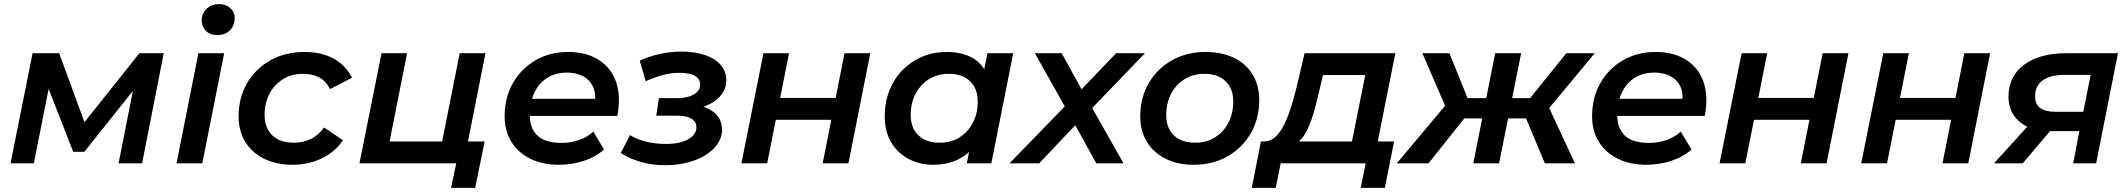

<svg xmlns="http://www.w3.org/2000/svg" viewBox="-20 -792 10321 931"><path d="M31 0 138 -534H267L406 -155H354L656 -534H774L669 0H555L634 -400L653 -387L389 -56H335L202 -396L224 -402L144 0Z M836 0 942 -534H1067L961 0ZM1033 -622Q999 -622 978.5 -642.5Q958 -663 958 -692Q958 -726 981.5 -749Q1005 -772 1043 -772Q1076 -772 1097 -752.5Q1118 -733 1118 -705Q1118 -668 1095 -645Q1072 -622 1033 -622Z M1399 7Q1320 7 1260.5 -22.5Q1201 -52 1169 -104.5Q1137 -157 1137 -228Q1137 -318 1178 -388.5Q1219 -459 1291 -499.5Q1363 -540 1457 -540Q1538 -540 1596.5 -508.5Q1655 -477 1687 -415L1580 -360Q1562 -398 1528.5 -416Q1495 -434 1447 -434Q1395 -434 1353 -408.5Q1311 -383 1287 -338Q1263 -293 1263 -234Q1263 -172 1300 -136Q1337 -100 1405 -100Q1449 -100 1487 -118Q1525 -136 1551 -174L1643 -112Q1606 -56 1541 -24.5Q1476 7 1399 7Z M1723 0 1830 -534H1954L1869 -106H2124L2209 -534H2334L2228 0ZM2167 119 2193 -3 2221 0H2103L2124 -106H2330L2284 119Z M2690 7Q2610 7 2551 -22.5Q2492 -52 2459.5 -104.5Q2427 -157 2427 -228Q2427 -319 2467 -389Q2507 -459 2576.5 -499.5Q2646 -540 2735 -540Q2810 -540 2865 -512Q2920 -484 2950.5 -431.5Q2981 -379 2981 -306Q2981 -287 2979 -267Q2977 -247 2973 -230H2520L2534 -313H2914L2863 -285Q2871 -336 2856 -370Q2841 -404 2808 -422Q2775 -440 2729 -440Q2674 -440 2633.5 -414.5Q2593 -389 2571 -342.5Q2549 -296 2549 -234Q2549 -169 2586.5 -134Q2624 -99 2703 -99Q2748 -99 2789 -113.5Q2830 -128 2857 -154L2909 -67Q2867 -30 2809.5 -11.5Q2752 7 2690 7Z M3205 9Q3084 9 2990 -50L3035 -137Q3068 -116 3113.5 -105Q3159 -94 3209 -94Q3255 -94 3287.5 -104Q3320 -114 3338.5 -132.5Q3357 -151 3357 -174Q3357 -202 3333 -216.5Q3309 -231 3265 -231H3162L3175 -316H3261Q3313 -316 3344 -334Q3375 -352 3375 -381Q3375 -409 3350 -424Q3325 -439 3275 -439Q3235 -439 3196.5 -429Q3158 -419 3111 -398L3082 -498Q3133 -521 3185 -531.5Q3237 -542 3286 -542Q3350 -542 3399 -525Q3448 -508 3475 -476.5Q3502 -445 3502 -402Q3502 -366 3480.5 -336Q3459 -306 3421 -287Q3383 -268 3332 -263L3329 -287Q3399 -281 3440 -249Q3481 -217 3481 -164Q3481 -115 3445 -76Q3409 -37 3346.5 -14Q3284 9 3205 9Z M3575 0 3682 -534H3806L3763 -317H4032L4075 -534H4200L4094 0H3969L4011 -211H3742L3700 0Z M4505 7Q4440 7 4386.5 -21Q4333 -49 4301.5 -101.5Q4270 -154 4270 -228Q4270 -296 4292.5 -353Q4315 -410 4356 -452Q4397 -494 4451.5 -517Q4506 -540 4571 -540Q4638 -540 4686.5 -516Q4735 -492 4760 -443.5Q4785 -395 4783 -323Q4781 -224 4747 -149.5Q4713 -75 4652 -34Q4591 7 4505 7ZM4537 -100Q4591 -100 4632 -125.5Q4673 -151 4697 -196Q4721 -241 4721 -300Q4721 -362 4684 -398Q4647 -434 4580 -434Q4527 -434 4485.5 -408.5Q4444 -383 4420 -338Q4396 -293 4396 -234Q4396 -172 4433 -136Q4470 -100 4537 -100ZM4668 0 4692 -122 4726 -264 4743 -407 4768 -534H4893L4787 0Z M4875 0 5175 -309 5161 -244 4998 -534H5128L5246 -320L5188 -321L5392 -534H5532L5245 -236L5255 -305L5428 0H5296L5173 -223H5230L5019 0Z M5768 7Q5690 7 5631.5 -22.5Q5573 -52 5541 -104.5Q5509 -157 5509 -228Q5509 -318 5550 -388.5Q5591 -459 5662.5 -499.5Q5734 -540 5826 -540Q5905 -540 5963.5 -511.5Q6022 -483 6054 -430.5Q6086 -378 6086 -306Q6086 -217 6045 -146Q6004 -75 5932.5 -34Q5861 7 5768 7ZM5776 -100Q5830 -100 5871 -125.5Q5912 -151 5936 -196Q5960 -241 5960 -300Q5960 -362 5923 -398Q5886 -434 5819 -434Q5766 -434 5724.5 -408.5Q5683 -383 5659 -338Q5635 -293 5635 -234Q5635 -171 5672 -135.5Q5709 -100 5776 -100Z M6526 -58 6600 -428H6395L6374 -338Q6363 -291 6351 -249Q6339 -207 6323.5 -172.5Q6308 -138 6287.5 -115Q6267 -92 6237 -86L6109 -106Q6139 -106 6162 -126Q6185 -146 6203.5 -181.5Q6222 -217 6237 -262.5Q6252 -308 6264 -356L6306 -534H6746L6651 -58ZM6050 119 6094 -106H6740L6695 119H6578L6602 0H6190L6166 119Z M7471 0 7363 -258 7474 -307 7617 0ZM7255 -218 7274 -316H7454L7435 -218ZM7480 -254 7360 -267 7575 -534H7713ZM6907 0H6753L7019 -317L7112 -258ZM7249 0H7124L7230 -534H7356ZM7205 -218H7026L7046 -316H7224ZM6998 -254 6877 -534H7008L7116 -267Z M7963 7Q7883 7 7824 -22.5Q7765 -52 7732.5 -104.5Q7700 -157 7700 -228Q7700 -319 7740 -389Q7780 -459 7849.5 -499.5Q7919 -540 8008 -540Q8083 -540 8138 -512Q8193 -484 8223.5 -431.5Q8254 -379 8254 -306Q8254 -287 8252 -267Q8250 -247 8246 -230H7793L7807 -313H8187L8136 -285Q8144 -336 8129 -370Q8114 -404 8081 -422Q8048 -440 8002 -440Q7947 -440 7906.5 -414.5Q7866 -389 7844 -342.5Q7822 -296 7822 -234Q7822 -169 7859.5 -134Q7897 -99 7976 -99Q8021 -99 8062 -113.5Q8103 -128 8130 -154L8182 -67Q8140 -30 8082.5 -11.5Q8025 7 7963 7Z M8318 0 8425 -534H8549L8506 -317H8775L8818 -534H8943L8837 0H8712L8754 -211H8485L8443 0Z M9005 0 9112 -534H9236L9193 -317H9462L9505 -534H9630L9524 0H9399L9441 -211H9172L9130 0Z M10033 0 10068 -185 10083 -156H9925Q9826 -156 9772.5 -202Q9719 -248 9719 -322Q9719 -422 9794.5 -478Q9870 -534 10001 -534H10250L10144 0ZM9649 0 9834 -204H9961L9788 0ZM10076 -220 10125 -467 10137 -429H9991Q9923 -429 9885.5 -402.5Q9848 -376 9848 -324Q9848 -250 9947 -250H10099Z"/></svg>

Font: MOST Montserrat SemiBold
Style: Italic
Weight: 600
Italic angle: -11.3°
Designer: Julieta Ulanovsky
Foundry: Julieta Ulanovsky
Version: Version 8.000;March 11, 2024;FontCreator 15.0.0.2926 64-bit